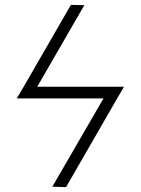

<svg xmlns="http://www.w3.org/2000/svg" viewBox="-20 -691 577 788"><path d="M460.9 -287.1 251 77.1 194.8 75.2 404.8 -287.1H48.8L77.1 -335L271 -670.9L326.2 -669.9L132.8 -335H488.8Z"/></svg>

Font: Linux Biolinum
Style: Regular
Weight: 400
Designer: Philipp H. Poll
Foundry: Philipp H. Poll
Version: Version 0.6.4